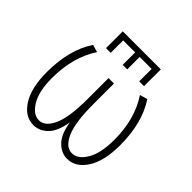

<svg xmlns="http://www.w3.org/2000/svg" viewBox="-230 -1213 1460 1460"><g transform="rotate(45 500.0 -482.5)"><path d="M346.7 -927.7V-793.9H295.9V-974.6H705.1V-793.9H653.3V-927.7H524.4V-793.9H475.6V-927.7ZM501 -200.2Q482.4 -90.8 435.5 -42Q383.8 10.7 319.3 10.7Q226.6 10.7 166.5 -84Q106.4 -178.7 106.4 -346.7Q106.4 -587.9 209 -742.2L269.5 -724.6Q167 -569.3 166 -346.7Q166 -200.2 213.4 -122.6Q260.7 -44.9 322.3 -44.9Q388.7 -44.9 429.7 -135.7Q470.7 -226.6 470.7 -419.9V-646.5H529.3V-419.9Q529.3 -226.6 570.3 -135.7Q611.3 -44.9 677.7 -44.9Q740.2 -44.9 787.1 -123Q834 -201.2 834 -346.7Q834 -569.3 730.5 -724.6L792 -742.2Q894.5 -588.9 894.5 -346.7Q894.5 -178.7 834 -84Q773.4 10.7 680.7 10.7Q617.2 10.7 566.4 -42Q518.6 -90.8 501 -200.2Z"/></g></svg>

Font: Gen Shin Gothic Monospace Light
Style: Regular
Weight: 300
Designer: [Source Han Sans]
Ryoko NISHIZUKA  (kana & ideographs); Paul D. Hunt (Latin, Greek & Cyrillic); Wenlong ZHANG  (bopomofo
Version: Version 1.002.20150607